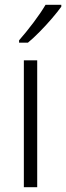

<svg xmlns="http://www.w3.org/2000/svg" viewBox="-20 -785 277 805"><path d="M136 0H80V-532H136ZM237 -757Q222 -736 198 -708Q174 -680 147 -652.5Q120 -625 97 -606H60V-616Q89 -649 120 -690Q151 -731 171 -765H237Z"/></svg>

Font: Noto Sans Gurmukhi SemiCondensed Light
Style: Regular
Weight: 300
Width: 4
Designer: Jelle Bosma - Monotype Design Team
Foundry: Monotype Imaging Inc.
Version: Version 2.004; ttfautohint (v1.8.4.7-5d5b)